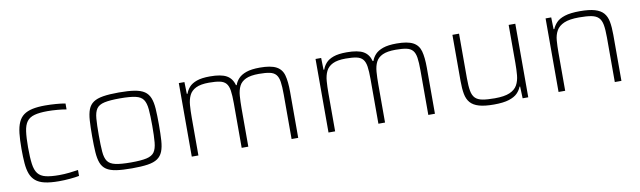

<svg xmlns="http://www.w3.org/2000/svg" viewBox="-36 -911 4372 1311"><g transform="rotate(-10 2150.0 -255.0)"><path d="M294 8Q235 8 195.5 -1Q156 -10 132.5 -30Q109 -50 97.5 -80.5Q86 -111 82.5 -154.5Q79 -198 79 -254Q79 -317 84 -361.5Q89 -406 102.5 -436.5Q116 -467 140 -484.5Q164 -502 200.5 -510Q237 -518 289 -518Q325 -518 364 -515Q403 -512 429 -507V-466Q402 -471 365.5 -474Q329 -477 299 -477Q243 -477 208 -467.5Q173 -458 155 -434Q137 -410 131 -366.5Q125 -323 125 -256Q125 -186 131 -141.5Q137 -97 155.5 -73.5Q174 -50 209.5 -41.5Q245 -33 302 -33Q336 -33 373 -37Q410 -41 434 -45V-4Q409 1 370 4.5Q331 8 294 8Z M800 8Q734 8 691 1.5Q648 -5 623 -22Q598 -39 586.5 -69Q575 -99 572 -144.5Q569 -190 569 -254Q569 -319 572 -364.5Q575 -410 586.5 -440Q598 -470 623 -487Q648 -504 691 -511Q734 -518 800 -518Q866 -518 909 -511Q952 -504 977 -487Q1002 -470 1014 -440Q1026 -410 1029 -364.5Q1032 -319 1032 -254Q1032 -190 1029 -144.5Q1026 -99 1014 -69Q1002 -39 977 -22Q952 -5 909 1.5Q866 8 800 8ZM800 -33Q870 -33 908 -41.5Q946 -50 962 -73Q978 -96 982 -140Q986 -184 986 -254Q986 -325 982 -369Q978 -413 962 -436.5Q946 -460 908 -468.5Q870 -477 800 -477Q731 -477 692.5 -468.5Q654 -460 638 -436.5Q622 -413 618.5 -369Q615 -325 615 -254Q615 -184 618.5 -140Q622 -96 638 -73Q654 -50 692.5 -41.5Q731 -33 800 -33Z M1215 0V-510H1254L1256 -428H1261Q1269 -452 1287 -472.5Q1305 -493 1339.5 -505.5Q1374 -518 1432 -518Q1509 -518 1546.5 -497Q1584 -476 1597 -428H1602Q1610 -452 1629 -472.5Q1648 -493 1683.5 -505.5Q1719 -518 1778 -518Q1853 -518 1891 -498Q1929 -478 1941 -434.5Q1953 -391 1953 -319V0H1907V-309Q1907 -364 1902 -397Q1897 -430 1882 -447.5Q1867 -465 1838.5 -471Q1810 -477 1764 -477Q1706 -477 1673.5 -462Q1641 -447 1627 -419Q1613 -391 1610 -351.5Q1607 -312 1607 -264V0H1561V-309Q1561 -364 1556 -397Q1551 -430 1536 -447.5Q1521 -465 1492.5 -471Q1464 -477 1418 -477Q1360 -477 1327.5 -461Q1295 -445 1281 -416Q1267 -387 1264 -348Q1261 -309 1261 -264V0Z M2163 0V-510H2202L2204 -428H2209Q2217 -452 2235 -472.5Q2253 -493 2287.5 -505.5Q2322 -518 2380 -518Q2457 -518 2494.5 -497Q2532 -476 2545 -428H2550Q2558 -452 2577 -472.5Q2596 -493 2631.5 -505.5Q2667 -518 2726 -518Q2801 -518 2839 -498Q2877 -478 2889 -434.5Q2901 -391 2901 -319V0H2855V-309Q2855 -364 2850 -397Q2845 -430 2830 -447.5Q2815 -465 2786.5 -471Q2758 -477 2712 -477Q2654 -477 2621.5 -462Q2589 -447 2575 -419Q2561 -391 2558 -351.5Q2555 -312 2555 -264V0H2509V-309Q2509 -364 2504 -397Q2499 -430 2484 -447.5Q2469 -465 2440.5 -471Q2412 -477 2366 -477Q2308 -477 2275.5 -461Q2243 -445 2229 -416Q2215 -387 2212 -348Q2209 -309 2209 -264V0Z M3309 8Q3245 8 3206 -3.5Q3167 -15 3146.5 -38.5Q3126 -62 3119 -99.5Q3112 -137 3112 -190V-510H3158V-201Q3158 -147 3164 -113.5Q3170 -80 3187.5 -62.5Q3205 -45 3237.5 -39Q3270 -33 3322 -33Q3389 -33 3426 -49Q3463 -65 3479 -94Q3495 -123 3498.5 -162Q3502 -201 3502 -246V-510H3548V0H3509L3506 -82H3502Q3493 -58 3473 -37.5Q3453 -17 3414 -4.5Q3375 8 3309 8Z M3758 0V-510H3797L3799 -428H3804Q3814 -452 3833.5 -472.5Q3853 -493 3892 -505.5Q3931 -518 3997 -518Q4061 -518 4100 -506.5Q4139 -495 4159.5 -471.5Q4180 -448 4187 -410.5Q4194 -373 4194 -320V0H4148V-309Q4148 -364 4142 -397Q4136 -430 4118.5 -447.5Q4101 -465 4068.5 -471Q4036 -477 3984 -477Q3917 -477 3880 -461Q3843 -445 3826.5 -416Q3810 -387 3807 -348Q3804 -309 3804 -264V0Z"/></g></svg>

Font: Saira SemiExpanded ExtraLight
Style: Regular
Weight: 250
Width: 6
Designer: Hector Gatti with collaboration of the Omnibus-Type team
Foundry: Omnibus-Type
Version: Version 1.101